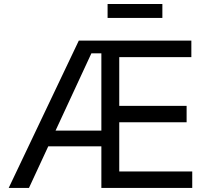

<svg xmlns="http://www.w3.org/2000/svg" viewBox="-20 -928 1029 948"><path d="M22.9 0 369.1 -727.5H924.8V-646H568.8V-405.3H901.4V-324.2H568.8V-81.5H929.2V0H480.5V-664.6H431.2L123 0ZM189.5 -205.6V-283.2H523.9V-205.6ZM781.7 -908.2V-839.4H511.2V-908.2Z"/></svg>

Font: Inter 17pt
Style: Regular
Weight: 400
Version: Version 4.001;git-66647c0bb